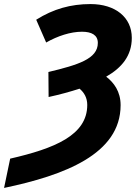

<svg xmlns="http://www.w3.org/2000/svg" viewBox="-68 -744 668 944"><path d="M-18 36 -48 180C248 118 525 14 525 -227C525 -294 492 -338 454 -367C531 -411 580 -470 580 -558C580 -659 499 -724 377 -724C280 -724 194 -700 110 -647L159 -535C215 -567 279 -588 335 -588C382 -588 413 -572 413 -533C413 -454 315 -425 170 -390L171 -267C226 -279 277 -293 323 -308C346 -289 361 -263 361 -228C361 -79 200 -14 -18 36Z"/></svg>

Font: Noto Sans SemiCondensed ExtraBold
Style: Italic
Weight: 800
Width: 4
Italic angle: -12°
Designer: Monotype Design Team
Foundry: Monotype Imaging Inc.
Version: Version 2.013